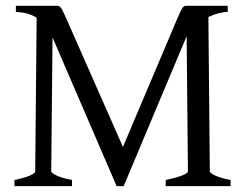

<svg xmlns="http://www.w3.org/2000/svg" viewBox="-20 -635 846 655"><path d="M756.8 -594.2Q742.7 -594.2 725.6 -589.8Q708.5 -585.4 690.9 -577.1L695.8 -50.8Q695.8 -44.9 713.6 -36.4Q731.4 -27.8 766.6 -21V0H545.4V-21Q578.6 -27.8 599.9 -35.9Q621.1 -43.9 621.1 -50.8L616.7 -511.2Q616.2 -509.8 615.2 -507.8L401.9 0H377.9L159.2 -507.3L154.8 -50.8Q154.8 -44.9 172.6 -36.4Q190.4 -27.8 225.6 -21V0H29.3V-21Q63 -27.8 81.5 -35.9Q100.1 -43.9 100.1 -50.8L105 -574.7Q86.4 -585.9 67.6 -590.1Q48.8 -594.2 34.2 -594.2V-615.2H173.8Q178.7 -615.2 181.9 -613.8Q185.1 -612.3 188.2 -607.9Q191.4 -603.5 195.3 -595.5Q199.2 -587.4 205.1 -574.2L399.4 -133.8L585.9 -574.2Q592.3 -588.9 596.2 -596.9Q600.1 -605 603.3 -609.1Q606.4 -613.3 609.6 -614.3Q612.8 -615.2 617.2 -615.2H756.8Z"/></svg>

Font: Akkhara
Style: Regular
Weight: 400
Designer: J. Victor Gaultney
Version: Version 1.00 June 13, 2006, initial release